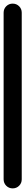

<svg xmlns="http://www.w3.org/2000/svg" viewBox="-20 -1040 140 1060"><path d="M0 -50H100V-970H0ZM50 -100Q29 -100 14.5 -85.5Q0 -71 0 -50Q0 -29 14.5 -14.5Q29 0 50 0Q71 0 85.5 -14.5Q100 -29 100 -50Q100 -71 85.5 -85.5Q71 -100 50 -100ZM50 -1020Q29 -1020 14.5 -1005.5Q0 -991 0 -970Q0 -949 14.5 -934.5Q29 -920 50 -920Q71 -920 85.5 -934.5Q100 -949 100 -970Q100 -991 85.5 -1005.5Q71 -1020 50 -1020Z"/></svg>

Font: Wavefont SemiBold
Style: Regular
Weight: 600
Version: Version 3.004;gftools[0.9.33]